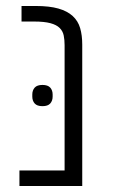

<svg xmlns="http://www.w3.org/2000/svg" viewBox="-20 -622 384 642"><path d="M45 -52H196V-471Q196 -489 193 -503.5Q190 -518 179.5 -528.5Q169 -539 148.5 -544.5Q128 -550 94 -550H52V-602H99Q145 -602 175 -593.5Q205 -585 223 -568.5Q241 -552 248 -528Q255 -504 255 -473V0H45ZM122 -267Q104 -267 96 -276Q88 -285 88 -299V-306Q88 -320 96 -329Q104 -338 122 -338Q140 -338 148 -329Q156 -320 156 -306V-299Q156 -285 148 -276Q140 -267 122 -267Z"/></svg>

Font: IBM Plex Sans Hebrew Light
Style: Regular
Weight: 300
Designer: Mike Abbink, Paul van der Laan, Pieter van Rosmalen, Yanek Iontef
Foundry: Bold Monday
Version: Version 1.2